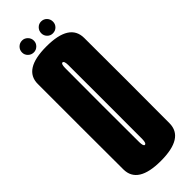

<svg xmlns="http://www.w3.org/2000/svg" viewBox="-260 -790 812 812"><g transform="rotate(-45 146.5 -384.0)"><path d="M146 4Q284 4 284.5 -82.8Q285 -169.5 285 -337.5Q285 -506 284.5 -593.5Q284 -681 146 -681Q8 -681 8 -594.2Q8 -507.5 8 -337.5Q8 -169.5 8.5 -82.8Q9 4 146 4ZM146 -92Q138 -92 137.5 -117.5Q137 -143 137 -337.5Q137 -536.5 137.5 -560.8Q138 -585 146 -585Q155.5 -585 155.8 -560.8Q156 -536.5 156 -337.5Q156 -143 155.8 -117.5Q155.5 -92 146 -92ZM91 -700.5Q105 -700.5 115.5 -710.8Q126 -721 126 -735.5Q126 -750.5 115.5 -761Q105 -771.5 91 -771.5Q76 -771.5 65.5 -761Q55 -750.5 55 -735.5Q55 -721 65.5 -710.8Q76 -700.5 91 -700.5ZM204.5 -700.5Q220 -700.5 230 -710.8Q240 -721 240 -735.5Q240 -750.5 230 -761Q220 -771.5 204.5 -771.5Q190.5 -771.5 180.2 -761Q170 -750.5 170 -735.5Q170 -721 180 -710.8Q190 -700.5 204.5 -700.5Z"/></g></svg>

Font: Anybody UltraCondensed
Style: Bold
Weight: 700
Width: 1
Version: Version 1.113;gftools[0.9.25]